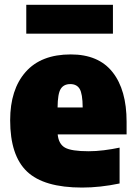

<svg xmlns="http://www.w3.org/2000/svg" viewBox="-20 -792 580 822"><path d="M331.5 11Q168 11 95.8 -57.5Q23.5 -126 23.5 -277Q23.5 -409 89.8 -484Q156 -559 283 -559Q402 -559 462 -483Q522 -407 522 -270.5V-216.5H227Q231 -175.5 258.2 -160Q285.5 -144.5 359.5 -144.5Q391 -144.5 425 -148.8Q459 -153 492 -160V-6.5Q408.5 11 331.5 11ZM281 -432Q253 -432 240 -411.5Q227 -391 226.5 -332H334Q333.5 -391 321 -411.5Q308.5 -432 281 -432ZM92.5 -648V-771.5H463.5V-648Z"/></svg>

Font: Encode Sans SemiCondensed SemiCondensed Black
Style: Regular
Weight: 900
Width: 4
Designer: Multiple Designers
Foundry: Impallari Type
Version: Version 3.000; ttfautohint (v1.8.3) -l 8 -r 50 -G 200 -x 14 